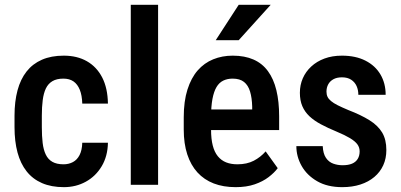

<svg xmlns="http://www.w3.org/2000/svg" viewBox="-20 -770 1672 800"><path d="M244.6 -85.4Q266.6 -85.4 283.9 -94.7Q301.3 -104 311.5 -123.8Q321.8 -143.6 322.8 -175.3H429.7Q428.7 -119.1 403.8 -77.4Q378.9 -35.6 337.6 -12.9Q296.4 9.8 246.1 9.8Q193.8 9.8 155 -7.1Q116.2 -23.9 90.8 -56.2Q65.4 -88.4 53 -134.5Q40.5 -180.7 40.5 -240.2V-288.1Q40.5 -347.2 53 -393.6Q65.4 -439.9 90.8 -472.2Q116.2 -504.4 154.8 -521.2Q193.4 -538.1 245.6 -538.1Q301.3 -538.1 342 -514.9Q382.8 -491.7 405.8 -447.3Q428.7 -402.8 429.7 -338.4H322.8Q321.8 -372.6 312.5 -395.8Q303.2 -418.9 286.4 -430.7Q269.5 -442.4 244.1 -442.4Q216.3 -442.4 198.5 -431.9Q180.7 -421.4 171.1 -401.4Q161.6 -381.3 158 -352.8Q154.3 -324.2 154.3 -288.1V-240.2Q154.3 -203.1 157.7 -174.6Q161.1 -146 170.7 -126Q180.2 -106 198.2 -95.7Q216.3 -85.4 244.6 -85.4Z M638.7 -750V0H524.9V-750Z M961.9 9.8Q910.6 9.8 870.6 -5.6Q830.6 -21 802.7 -51.5Q774.9 -82 760.3 -126.7Q745.6 -171.4 745.6 -230.5V-281.2Q745.6 -348.1 761 -396.7Q776.4 -445.3 803.7 -476.6Q831.1 -507.8 868.4 -522.9Q905.8 -538.1 949.7 -538.1Q999.5 -538.1 1036.1 -522Q1072.8 -505.9 1096.4 -473.6Q1120.1 -441.4 1131.6 -394Q1143.1 -346.7 1143.1 -285.2V-228H800.3V-314H1030.8V-326.2Q1029.8 -362.3 1022 -388.4Q1014.2 -414.6 996.8 -428.5Q979.5 -442.4 949.2 -442.4Q927.2 -442.4 910.2 -434.1Q893.1 -425.8 882.1 -407.2Q871.1 -388.7 865.2 -357.7Q859.4 -326.7 859.4 -281.2V-230.5Q859.4 -190.9 866.5 -163.6Q873.5 -136.2 887.7 -118.9Q901.9 -101.6 922.1 -93.5Q942.4 -85.4 969.2 -85.4Q1008.8 -85.4 1037.4 -100.3Q1065.9 -115.2 1086.9 -139.2L1137.2 -69.3Q1123 -50.3 1099.1 -32Q1075.2 -13.7 1041.3 -2Q1007.3 9.8 961.9 9.8ZM878.9 -602.5 974.6 -750H1107.9L974.6 -602.5Z M1478.5 -139.2Q1478.5 -155.8 1469 -168.7Q1459.5 -181.6 1438.5 -194.3Q1417.5 -207 1382.3 -221.7Q1345.7 -236.8 1317.4 -252Q1289.1 -267.1 1269.5 -285.4Q1250 -303.7 1239.7 -327.6Q1229.5 -351.6 1229.5 -383.3Q1229.5 -416 1241.7 -443.8Q1253.9 -471.7 1276.9 -492.9Q1299.8 -514.2 1332 -526.1Q1364.3 -538.1 1404.8 -538.1Q1461.9 -538.1 1502.7 -517.3Q1543.5 -496.6 1565.2 -459.7Q1586.9 -422.9 1586.9 -375H1473.1Q1473.1 -395 1465.8 -411.4Q1458.5 -427.7 1443.4 -437.7Q1428.2 -447.8 1404.8 -447.8Q1383.3 -447.8 1368.9 -439.7Q1354.5 -431.6 1347.4 -418.2Q1340.3 -404.8 1340.3 -388.2Q1340.3 -376 1344.7 -366.7Q1349.1 -357.4 1359.4 -348.9Q1369.6 -340.3 1387 -331.5Q1404.3 -322.8 1431.2 -311.5Q1484.4 -291 1519.5 -269Q1554.7 -247.1 1572.3 -217.8Q1589.8 -188.5 1589.8 -145Q1589.8 -109.9 1576.9 -81.5Q1564 -53.2 1539.8 -32.7Q1515.6 -12.2 1481.7 -1.2Q1447.8 9.8 1406.2 9.8Q1344.2 9.8 1301.5 -14.9Q1258.8 -39.6 1236.8 -78.6Q1214.8 -117.7 1214.8 -161.1H1324.7Q1326.2 -129.9 1338.1 -112.3Q1350.1 -94.7 1368.7 -88.1Q1387.2 -81.5 1407.2 -81.5Q1431.2 -81.5 1446.8 -88.1Q1462.4 -94.7 1470.5 -107.9Q1478.5 -121.1 1478.5 -139.2Z"/></svg>

Font: Roboto Condensed Medium
Style: Regular
Weight: 500
Designer: Christian Robertson
Foundry: Google
Version: Version 3.0